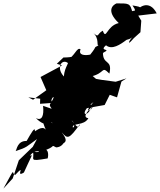

<svg xmlns="http://www.w3.org/2000/svg" viewBox="-37 -851 944 1132"><path d="M483 -296 468 -212 580 -232 610 -292 653 -277 679 -370 709 -389 645 -369 563 -380 529 -386 478 -430C464 -394 537 -389 494 -399C588 -418 557 -467 608 -417C628 -506 567 -463 570 -546C565 -569 555 -510 573 -541C625 -567 543 -546 588 -584C623 -555 672 -588 709 -616C754 -627 736 -638 771 -650C737 -645 694 -557 752 -626L791 -661L796 -729L778 -759L887 -772C845 -856 774 -817 751 -758C797 -810 813 -807 744 -819C784 -762 727 -807 745 -771C731 -837 721 -830 650 -831C629 -822 586 -789 663 -715C590 -698 590 -612 569 -670C531 -650 551 -623 507 -662C555 -625 527 -574 547 -585C507 -563 544 -590 495 -529C465 -523 423 -524 438 -560C416 -577 405 -518 355 -495C386 -493 342 -461 340 -400C284 -458 339 -524 379 -462C400 -553 453 -513 337 -512L298 -475L329 -465L202 -397L236 -319L158 -263L130 -277L200 -269L199 -239L283 -245C236 -250 309 -319 263 -244C236 -218 314 -193 217 -227C223 -167 210 -138 175 -154C242 -89 258 -140 273 -125C220 -132 276 -154 274 -194C237 -174 186 -194 233 -86C211 -116 165 -70 169 -78C170 -108 147 -67 120 -20C64 -21 62 33 55 40C125 17 118 14 181 -31L156 15L74 94L38 201L-17 261C64 113 26 177 53 180C121 107 49 201 104 166C146 71 162 55 139 68C173 18 231 54 157 44C170 88 123 104 244 83C251 60 247 12 212 40C300 14 257 -1 294 18C348 16 355 -57 310 15C330 -13 379 -2 327 -71C362 -29 371 -31 435 -120C421 -66 383 -166 373 -143C402 -146 408 -96 392 -100C387 -128 458 -107 484 -154C438 -160 500 -216 507 -223C467 -142 427 -186 514 -249C445 -171 511 -201 509 -225C455 -267 483 -257 590 -284L501 -332Z"/></svg>

Font: Hussar Lance
Style: Italic
Weight: 700
Foundry: Cannot Into Space Fonts, PlusOne Fonts
Version: Version 2.27